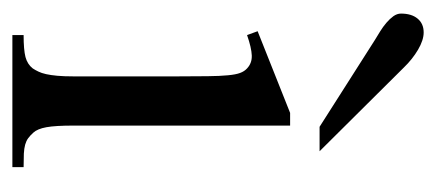

<svg xmlns="http://www.w3.org/2000/svg" viewBox="-222 -500 721 318"><g transform="rotate(90 139.0 -340.5)"><path d="M37.6 0V-18.6Q62 -18.6 74 -21.7Q85.9 -24.9 92.8 -33.7Q95.7 -38.1 98.1 -43.2Q100.6 -48.3 102.3 -55.9Q104 -63.5 105 -74.5Q106 -85.4 106 -101.1V-273.4Q106 -303.2 105.7 -323.5Q105.5 -343.8 104.2 -356.9Q103 -370.1 100.3 -377.2Q97.7 -384.3 92.8 -388.7Q84 -397 71.3 -396.5Q58.6 -396 37.6 -388.7L31.2 -406.2L166.5 -460H187.5V-101.1Q187.5 -71.3 190.2 -56.4Q192.9 -41.5 199.2 -34.7Q204.1 -29.3 208.5 -26.1Q212.9 -22.9 219 -21.2Q225.1 -19.5 233.9 -19Q242.7 -18.6 256.3 -18.6V0ZM189.5 -508.8 45.4 -600.6Q39.1 -604.5 31.5 -609.1Q23.9 -613.8 17.3 -619.4Q10.7 -625 6.3 -631.1Q2 -637.2 2 -643.6Q2 -661.1 10.3 -671.1Q18.6 -681.2 33.2 -681.2Q45.9 -681.2 61.8 -671.9Q77.6 -662.6 91.3 -648.4L230 -508.8Z"/></g></svg>

Font: Doulos SIL Eur
Style: Regular
Weight: 400
Designer: Walt Agee, Victor Gaultney, Peter Martin, Debbi Hosken, Becca Hirsbrunner
Foundry: SIL International
Version: Version 5.000